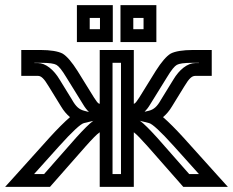

<svg xmlns="http://www.w3.org/2000/svg" viewBox="-113 -704 909 749"><path d="M276 -299C273 -300 272 -300 271 -301C268 -303 263 -309 254 -323L189 -428C168 -461 148 -485 131 -495C114 -504 83 -509 46 -509H-5H-30V-484V-433V-408H-5H35C47 -408 58 -399 77 -367L125 -289C135 -272 147 -258 160 -247C138 -228 111 -201 80 -167L-55 -17L-93 25H-37H71H82L89 17L221 -133C247 -162 264 -180 276 -188V0V25H301H384H409V0V-188C420 -180 437 -162 463 -133L595 17L602 25H614H720H776L738 -17L603 -167C572 -201 545 -228 523 -247C536 -258 548 -272 558 -289L606 -367C625 -399 636 -408 649 -408H688H713V-433V-484V-509H688H639C601 -509 570 -504 553 -495C536 -485 516 -461 495 -428L430 -323C421 -309 416 -303 413 -301C412 -300 411 -300 409 -299V-484V-509H384H301H276V-484V-299ZM234 -267 215 -272C196 -277 183 -288 168 -315L120 -393C97 -432 65 -458 35 -458H21V-459H46C80 -459 98 -456 107 -451C116 -446 128 -432 146 -402L211 -297C218 -285 226 -275 234 -267ZM253 -233C252 -233 251 -232 250 -232C236 -222 213 -199 184 -167L59 -25H20L117 -133C171 -193 202 -221 215 -224L253 -233ZM432 -233 468 -224C481 -221 512 -193 566 -133L663 -25H625L500 -167C471 -199 448 -222 434 -232C433 -232 432 -233 432 -233ZM451 -268C458 -275 466 -285 473 -297L538 -402C556 -432 568 -446 577 -451C586 -456 604 -459 639 -459H663V-458H649C618 -458 586 -432 563 -393L515 -315C500 -288 487 -277 468 -272L451 -268ZM326 -273V-459H359V-273V-249V-248V-224V-25H326V-224V-248V-249V-273ZM327 -565V-659V-684H302H212H187V-659V-565V-540H212H302H327V-565ZM277 -590H237V-634H277V-590ZM497 -565V-659V-684H472H382H357V-659V-565V-540H382H472H497V-565ZM447 -590H407V-634H447V-590Z"/></svg>

Font: Gamestation DisplayOutline
Style: Regular
Weight: 400
Designer: Jonas Hecksher
Foundry: Jonas Hecksher, Playtypeª, e-types AS
Version: Version 1.003